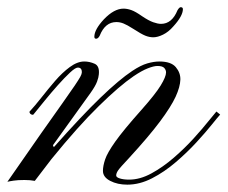

<svg xmlns="http://www.w3.org/2000/svg" viewBox="-26 -502 620 523"><path d="M320.8 1Q293.9 1 274.2 -9.3Q254.4 -19.5 254.4 -36.6Q254.4 -49.8 260.3 -67.6Q266.1 -85.4 288.3 -116.7Q310.5 -147.9 358.4 -201.7Q397 -245.1 411.6 -269Q426.3 -293 426.3 -304.7Q426.3 -311.5 421.4 -316.9Q416.5 -322.3 402.8 -322.3Q393.1 -322.3 376.7 -315.9Q360.4 -309.6 337.9 -294.4Q299.3 -268.1 243.2 -213.1Q187 -158.2 114.3 -68.8L68.8 -9.3Q56.2 -11.7 40.5 -11.7Q22.9 -11.7 11.5 -10Q0 -8.3 -5.9 -6.8Q48.8 -85.9 85.4 -137.9Q122.1 -189.9 144.3 -221.2Q166.5 -252.4 177.5 -268.8Q188.5 -285.2 192.4 -292.2Q196.3 -299.3 196.8 -303.7Q197.8 -317.9 186 -317.9Q179.2 -317.9 164.6 -304.2Q149.9 -290.5 131.6 -270Q113.3 -249.5 95.7 -227.8Q78.1 -206.1 64.9 -189.9Q61.5 -188 56.2 -192.4Q53.2 -196.8 54.7 -198.2Q68.8 -213.4 86.7 -236.1Q104.5 -258.8 124 -281.5Q143.6 -304.2 164.1 -319.3Q184.6 -334.5 203.6 -334.5Q217.8 -334.5 231.7 -328.4Q245.6 -322.3 243.2 -299.3Q242.7 -291.5 238.3 -279.5Q233.9 -267.6 220.7 -249L118.2 -106.4L120.6 -101.1Q196.8 -187 247.8 -236.1Q298.8 -285.2 334 -308.6Q357.4 -324.2 375.2 -329.3Q393.1 -334.5 408.2 -334.5Q439.9 -334.5 452.9 -319.1Q465.8 -303.7 465.3 -285.2Q464.8 -265.6 452.4 -238.5Q439.9 -211.4 409.9 -171.1Q379.9 -130.9 325.7 -71.8Q300.8 -45.4 295.7 -37.8Q290.5 -30.3 290.5 -23.9Q290.5 -19 300.5 -15.9Q310.5 -12.7 325.7 -12.7Q355.5 -12.7 386.7 -29.8Q418 -46.9 447.5 -72.5Q477.1 -98.1 501.5 -125Q525.9 -151.9 542.2 -172.4Q558.6 -192.9 563.5 -198.2L573.7 -189.9Q567.9 -183.6 551 -162.6Q534.2 -141.6 508.8 -114Q483.4 -86.4 452.6 -60.1Q421.9 -33.7 388.2 -16.4Q354.5 1 320.8 1ZM235.8 -396.5Q231 -396.5 231 -401.9Q231 -421.4 256.8 -449.2Q284.7 -478.5 310.5 -478.5Q320.3 -478.5 331.5 -474.6Q342.8 -470.7 360.8 -458Q378.9 -445.8 391.4 -441.4Q403.8 -437 412.6 -437Q442.4 -437 457.5 -474.1Q462.4 -482.4 466.3 -482.4Q472.2 -482.4 472.2 -477.1Q472.2 -458.5 445.8 -429.7Q433.1 -415 418.2 -407.7Q403.3 -400.4 391.6 -400.4Q380.9 -400.4 369.9 -404.8Q358.9 -409.2 336.4 -423.8Q320.3 -434.1 310.5 -438Q300.8 -441.9 291 -441.9Q260.3 -441.9 245.6 -404.8Q241.2 -396.5 235.8 -396.5Z"/></svg>

Font: Pinyon Script
Style: Regular
Weight: 400
Designer: Nicole Fally, Eben Sorkin
Foundry: Sorkin Type Co.
Version: Version 1.008; ttfautohint (v1.8.4.7-5d5b)